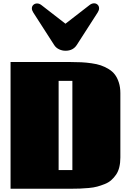

<svg xmlns="http://www.w3.org/2000/svg" viewBox="-20 -1160 799 1180"><path d="M44.9 0ZM313 -883.3 184.6 -1083Q175.8 -1096.7 175.8 -1108.4Q175.8 -1121.6 185.1 -1130.1Q194.3 -1138.7 208 -1138.7Q221.7 -1138.7 234.4 -1128.9L382.3 -1014.2L530.3 -1128.9Q543.9 -1139.6 558.1 -1139.6Q571.3 -1139.6 580.1 -1130.9Q588.9 -1122.1 588.9 -1108.9Q588.9 -1096.7 580.1 -1083L451.7 -883.3Q428.7 -848.1 382.8 -848.1Q361.8 -848.1 342.8 -857.2Q323.7 -866.2 313 -883.3ZM719.7 -587.9V-191.9Q719.7 -159.2 713.1 -132.3Q706.5 -105.5 693.1 -86.2Q679.7 -66.9 663.3 -52.5Q647 -38.1 623.5 -28.8Q600.1 -19.5 577.9 -13.4Q555.7 -7.3 525.6 -4.6Q495.6 -2 471.2 -1Q446.8 0 414.1 0H44.9V-778.8H414.1Q451.2 -778.8 480 -777.3Q508.8 -775.9 542 -771.2Q575.2 -766.6 599.6 -758.3Q624 -750 647.7 -735.6Q671.4 -721.2 686.3 -701.4Q701.2 -681.6 710.4 -652.8Q719.7 -624 719.7 -587.9ZM340.3 -114.7H424.8V-663.1H340.3Z"/></svg>

Font: Coda ExtraBold
Style: Regular
Weight: 800
Version: Version 2.001; ttfautohint (v0.8) -r 50 -G 200 -x